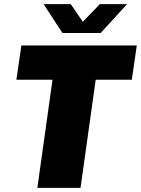

<svg xmlns="http://www.w3.org/2000/svg" viewBox="-20 -905 679 925"><path d="M160 0 233 -521H59L83 -686H639L615 -521H441L368 0ZM281 -746 190 -885H321L379 -800L461 -885H592L465 -746Z"/></svg>

Font: Chivo Mono Medium Black
Style: Italic
Weight: 900
Italic angle: -8.05°
Monospace: yes
Version: Version 1.008